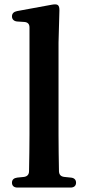

<svg xmlns="http://www.w3.org/2000/svg" viewBox="-20 -839 394 866"><path d="M34 -15C34 -1 43 7 59 7H298C314 7 323 -1 323 -15C323 -29 314 -37 299 -38L270 -41C254 -43 247 -51 246 -66C245 -121 244 -181 244 -232V-647L248 -792C248 -805 246 -812 241 -816C236 -820 227 -820 215 -818L57 -789C42 -786 34 -778 34 -765C34 -752 43 -743 58 -742L89 -740C105 -739 113 -731 113 -715V-232C113 -182 112 -122 111 -67C111 -52 103 -43 88 -41L58 -38C43 -36 34 -29 34 -15Z"/></svg>

Font: 寒蝉锦书宋Pro Soft
Style: Regular
Weight: 700
Designer: 寒蝉锦书宋{Warren} 思源宋体{Ryoko NISHIZUKA 西塚涼子 (kana & ideographs); Frank Grießhammer (Latin, Greek & Cyrillic); Wenlong ZHANG 
Foundry: Adobe & ChillType
Version: Version 2.000;Glyphs 3.1.1 (3135)